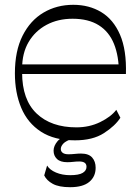

<svg xmlns="http://www.w3.org/2000/svg" viewBox="-20 -576 576 799"><path d="M292 8Q206 8 150.5 -28Q95 -64 68.5 -127Q42 -190 42 -271Q42 -364 74 -427.5Q106 -491 161 -523.5Q216 -556 285 -556Q351 -556 401.5 -525.5Q452 -495 479.5 -431.5Q507 -368 504 -268H64V-308H492L475 -270Q475 -342 454.5 -393Q434 -444 391 -471Q348 -498 282 -498Q221 -498 173.5 -472.5Q126 -447 99 -401Q72 -355 72 -291V-274Q72 -161 132.5 -103.5Q193 -46 298 -46Q352 -46 397 -68Q442 -90 464 -119L481 -86Q459 -52 412.5 -22Q366 8 292 8ZM272 203Q225 203 199.5 189Q174 175 164 154L176 113Q187 131 213 142Q239 153 272 153Q308 153 324 143.5Q340 134 340 118Q340 96 310 96Q298 96 285 97.5Q272 99 260 99Q231 99 217 85.5Q203 72 203 51Q203 31 219.5 11.5Q236 -8 279 -19L285 0Q254 10 243.5 21.5Q233 33 233 44Q233 54 241 60Q249 66 265 66Q277 66 291.5 64.5Q306 63 317 63Q349 63 363.5 79.5Q378 96 378 122Q378 159 351.5 181Q325 203 272 203Z"/></svg>

Font: Savate ExtraLight
Style: Regular
Weight: 200
Designer: Max Esnée
Foundry: Plomb Type
Version: Version 2.000